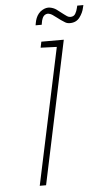

<svg xmlns="http://www.w3.org/2000/svg" viewBox="-59 -900 503 937"><g transform="rotate(-5 193.0 -431.5)"><path d="M356 -860 353 -848Q350 -834 342.5 -821Q335 -808 318 -808Q310 -808 302 -813Q294 -818 288 -823Q279 -829 271 -836Q263 -843 254 -849Q240 -859 222 -862Q204 -865 185 -854Q174 -848 166 -838Q158 -828 153.5 -816.5Q149 -805 147 -793L145 -782H175L177 -793Q178 -802 182.5 -813Q187 -824 195 -829Q205 -835 215 -832.5Q225 -830 232 -825Q241 -819 250.5 -811.5Q260 -804 270 -797Q280 -790 290 -784Q300 -778 313 -778Q344 -778 361 -800.5Q378 -823 383 -848L386 -860ZM160 -671 239 -668 97 0H128L276 -700H166Z"/></g></svg>

Font: Advent Pro ExtraLight
Style: Italic
Weight: 250
Italic angle: -12°
Version: Version 3.000